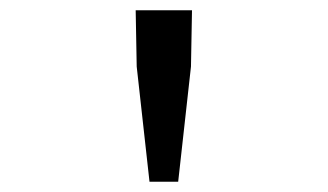

<svg xmlns="http://www.w3.org/2000/svg" viewBox="-20 -707 640 375"><path d="M272 -352 247 -577 245 -687H355L353 -577L328 -352Z"/></svg>

Font: Source Code Pro
Style: Regular
Weight: 400
Monospace: yes
Designer: Paul D. Hunt, Teo Tuominen
Foundry: Adobe Systems Incorporated
Version: Version 1.018;hotconv 1.0.116;makeotfexe 2.5.65601